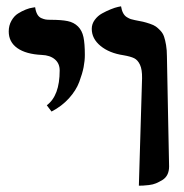

<svg xmlns="http://www.w3.org/2000/svg" viewBox="-20 -585 585 611"><path d="M421.9 5.9 432.1 -335.9Q432.6 -363.8 425.5 -378.9Q418.5 -394 407 -399.7Q395.5 -405.3 373 -409.2Q327.6 -416 299.8 -439Q272 -461.9 272 -493.2Q272 -508.8 281.5 -521.7Q291 -534.7 304.7 -542.2Q318.4 -549.8 332.3 -555.4Q346.2 -561 355.5 -563L365.2 -564.9Q367.2 -552.2 371.8 -543.5Q376.5 -534.7 383.8 -530.3Q391.1 -525.9 396.2 -524.2Q401.4 -522.5 409.2 -521Q425.3 -518.1 434.8 -515.9Q444.3 -513.7 456.8 -509.5Q469.2 -505.4 476.1 -500.5Q482.9 -495.6 490.7 -487.3Q498.5 -479 502.2 -468Q505.9 -457 508.5 -441.4Q511.2 -425.8 511.2 -405.8Q512.2 -346.7 514.6 -229.7Q517.1 -112.8 518.1 -55.2Q518.1 -40.5 512.7 -29.5Q507.3 -18.6 496.8 -12.2Q486.3 -5.9 476.6 -1.7Q466.8 2.4 453.9 3.9Q440.9 5.4 435.1 5.6Q429.2 5.9 421.9 5.9ZM144 -230 128.9 -250Q169.9 -280.3 169.9 -360.8Q169.9 -383.3 154.5 -396.2Q139.2 -409.2 112.8 -410.2Q62.5 -412.6 35.2 -431.9Q7.8 -451.2 7.8 -484.9Q7.8 -503.9 16.4 -519Q24.9 -534.2 37.4 -542Q49.8 -549.8 62.3 -554.7Q74.7 -559.6 83 -560.5L91.8 -562Q93.8 -548.3 98.6 -539.6Q103.5 -530.8 111.6 -527.3Q119.6 -523.9 125.5 -522.9Q131.3 -522 141.1 -522Q175.8 -522 195.6 -517.8Q215.3 -513.7 228.3 -500.7Q241.2 -487.8 245.6 -467Q250 -446.3 250 -410.2Q250 -391.6 246.1 -371.3Q242.2 -351.1 232.2 -324.2Q222.2 -297.4 199.5 -272.2Q176.8 -247.1 144 -230Z"/></svg>

Font: Common Serif
Style: Bold
Weight: 700
Designer: Philipp H. Poll, Khaled Hosny
Foundry: Stefan Peev, Context Ltd.
Version: Version 1.026